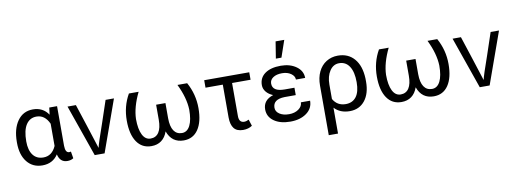

<svg xmlns="http://www.w3.org/2000/svg" viewBox="-72 -1214 4986 1853"><g transform="rotate(-10 2421.5 -287.5)"><path d="M491.2 -528.3H414.6L406.2 -459.5Q354 -538.1 254.9 -538.1Q159.2 -538.1 104 -460.7Q48.8 -383.3 48.8 -254.4V-247.1Q48.8 -127.9 104.5 -58.8Q160.2 10.3 253.9 10.3Q356 10.3 408.2 -70.3Q426.8 10.3 498.5 10.3Q534.7 10.3 558.1 -6.3L546.9 -73.2Q539.6 -70.8 530.3 -70.8Q492.2 -70.8 491.2 -139.2ZM139.2 -244.1Q139.2 -353 175.5 -408.4Q211.9 -463.9 277.3 -463.9Q359.4 -463.9 400.9 -372.1V-154.3Q360.8 -63.5 276.4 -63.5Q210.4 -63.5 174.8 -111.1Q139.2 -158.7 139.2 -244.1Z M767.1 0H863.8L1044.9 -506.8H962.9L891.1 -293Q824.7 -105 815.9 -62L741.7 -293L671.9 -506.8H589.8Z M1290.5 -528.3H1195.3Q1129.4 -413.6 1129.4 -273.4Q1129.4 -139.2 1179.9 -64.7Q1230.5 9.8 1322.3 9.8Q1380.4 9.8 1420.4 -19.8Q1460.4 -49.3 1480.5 -106.4Q1522 9.8 1639.2 9.8Q1731 9.8 1781.5 -64.7Q1832 -139.2 1832 -273.4Q1832 -409.2 1766.1 -528.3H1670.9Q1738.3 -390.1 1741.7 -273.4Q1741.7 -173.8 1713.9 -118.7Q1686 -63.5 1634.3 -63.5Q1582 -63.5 1554.4 -105Q1526.9 -146.5 1526.4 -226.6V-376H1435.1V-229Q1435.1 -147.9 1407.5 -105.7Q1379.9 -63.5 1327.1 -63.5Q1275.4 -63.5 1247.6 -118.9Q1219.7 -174.3 1219.7 -273.4Q1223.1 -390.1 1290.5 -528.3Z M2374.5 -455.1V-528.3H1933.1V-455.1H2102.5V-133.3Q2103 -62 2131.6 -26.1Q2160.2 9.8 2221.2 9.8Q2272.9 9.8 2310.1 -15.6L2289.6 -79.1Q2265.6 -66.4 2244.6 -66.4Q2193.4 -66.4 2193.4 -131.3V-455.1Z M2554.7 -148.4Q2554.7 -230.5 2668.9 -233.4H2778.3V-305.7H2682.6Q2563.5 -305.7 2563.5 -383.8Q2563.5 -419.9 2596.4 -442.1Q2629.4 -464.4 2684.1 -464.4Q2736.3 -464.4 2771.2 -439.7Q2806.2 -415 2806.2 -380.9H2896.5Q2896.5 -450.2 2835.7 -493.9Q2774.9 -537.6 2684.1 -537.6Q2585.4 -537.6 2529.1 -497.1Q2472.7 -456.5 2472.7 -384.3Q2472.7 -348.6 2496.6 -318.8Q2520.5 -289.1 2563.5 -271.5Q2463.4 -239.3 2463.4 -148.4Q2463.4 -76.7 2523.9 -33.4Q2584.5 9.8 2684.1 9.8Q2780.8 9.8 2843 -35.4Q2905.3 -80.6 2905.3 -156.2H2814.9Q2814.9 -116.7 2777.1 -89.8Q2739.3 -63 2684.1 -63Q2626.5 -63 2590.6 -86.9Q2554.7 -110.8 2554.7 -148.4ZM2676.8 -777.8 2650.4 -613.3H2705.1L2761.7 -777.8Z M3243.2 -538.1Q3180.2 -538.1 3130.1 -506.8Q3080.1 -475.6 3052.5 -418Q3024.9 -360.4 3024.9 -283.2V203.1H3115.7V-50.8Q3171.4 9.8 3266.6 9.8Q3359.9 9.8 3414.6 -58.6Q3469.2 -127 3469.2 -244.1L3468.8 -276.4Q3463.4 -400.4 3403.8 -469.2Q3344.2 -538.1 3243.2 -538.1ZM3115.7 -135.7V-275.9Q3115.7 -358.4 3150.9 -411.1Q3186 -463.9 3243.2 -463.9Q3308.1 -463.9 3343.5 -409.2Q3378.9 -354.5 3378.9 -254.4Q3378.9 -159.2 3342.3 -111.6Q3305.7 -64 3239.7 -64Q3156.2 -64 3115.7 -135.7Z M3741.2 -528.3H3646Q3580.1 -413.6 3580.1 -273.4Q3580.1 -139.2 3630.6 -64.7Q3681.2 9.8 3772.9 9.8Q3831.1 9.8 3871.1 -19.8Q3911.1 -49.3 3931.2 -106.4Q3972.7 9.8 4089.8 9.8Q4181.6 9.8 4232.2 -64.7Q4282.7 -139.2 4282.7 -273.4Q4282.7 -409.2 4216.8 -528.3H4121.6Q4189 -390.1 4192.4 -273.4Q4192.4 -173.8 4164.6 -118.7Q4136.7 -63.5 4085 -63.5Q4032.7 -63.5 4005.1 -105Q3977.5 -146.5 3977.1 -226.6V-376H3885.7V-229Q3885.7 -147.9 3858.2 -105.7Q3830.6 -63.5 3777.8 -63.5Q3726.1 -63.5 3698.2 -118.9Q3670.4 -174.3 3670.4 -273.4Q3673.8 -390.1 3741.2 -528.3Z M4540.5 0H4637.2L4818.4 -506.8H4736.3L4664.6 -293Q4598.1 -105 4589.4 -62L4515.1 -293L4445.3 -506.8H4363.3Z"/></g></svg>

Font: FAU Chimera
Style: Regular
Weight: 400
Version: Version 1.002;hotconv 1.0.117;makeotfexe 2.5.65602